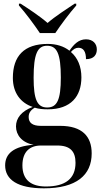

<svg xmlns="http://www.w3.org/2000/svg" viewBox="-20 -786 553 1045"><path d="M197 -606H281C311 -651 360 -717 395 -756V-766H386C346 -739 280 -697 239 -661C198 -697 133 -740 92 -766H83V-756C118 -717 167 -651 197 -606ZM219 239C396 239 479 167 479 49C479 -43 428 -101 307 -101H202C158 -101 136 -117 136 -149C136 -169 144 -185 169 -200C190 -193 215 -191 240 -191C366 -191 423 -262 423 -365C423 -424 403 -471 366 -503C380 -519 392 -526 407 -526C434 -526 448 -505 448 -464C492 -464 507 -489 507 -517C507 -548 486 -572 448 -572C408 -572 382 -545 358 -510C328 -534 287 -547 240 -547C111 -547 50 -481 50 -362C50 -281 92 -226 158 -204C97 -181 67 -143 67 -98C67 -51 100 -9 163 2C55 10 8 50 8 114C8 192 76 239 219 239ZM237 -201C183 -201 163 -243 163 -363C163 -492 184 -537 236 -537C290 -537 311 -494 311 -364C311 -243 291 -201 237 -201ZM230 229C150 229 102 194 102 114C102 39 143 6 203 6H292C363 6 391 39 391 100C391 187 335 229 230 229Z"/></svg>

Font: Noto Serif Display SemiCondensed SemiBold
Style: Regular
Weight: 600
Width: 4
Designer: Monotype Design Team
Foundry: Monotype Imaging Inc.
Version: Version 2.009